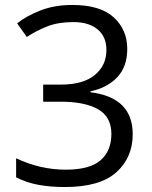

<svg xmlns="http://www.w3.org/2000/svg" viewBox="-20 -744 612 774"><path d="M493 -547Q493 -624 438.5 -674Q384 -724 272 -724Q200 -724 143.5 -702Q87 -680 49 -650L88 -595Q128 -621 171.5 -638Q215 -655 276 -655Q338 -655 373.5 -625.5Q409 -596 409 -543Q409 -480 362 -441.5Q315 -403 226 -403H154V-334H225Q322 -334 375.5 -303.5Q429 -273 429 -204Q429 -136 385.5 -98Q342 -60 245 -60Q142 -60 45 -106V-29Q89 -7 137 1.5Q185 10 241 10Q383 10 449 -49.5Q515 -109 515 -203Q515 -351 345 -372V-376Q412 -390 452.5 -432.5Q493 -475 493 -547Z"/></svg>

Font: Noto Sans Sinhala
Style: Regular
Weight: 400
Designer: Jelle Bosma - Monotype Design Team
Foundry: Monotype Imaging Inc.
Version: Version 1.900